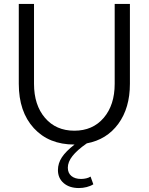

<svg xmlns="http://www.w3.org/2000/svg" viewBox="-20 -720 752 971"><path d="M637 -296Q637 -174 578.5 -94Q520 -14 419 5Q370 39 346.5 69Q323 99 323 128Q323 155 341 170Q359 185 390 185Q403 185 416 182Q429 179 438 173L452 212Q438 221 418.5 226Q399 231 379 231Q331 231 302 206Q273 181 273 140Q273 106 293 75.5Q313 45 357 11H356Q227 11 151 -72Q75 -155 75 -296V-700H152V-296Q152 -189 207.5 -124Q263 -59 356 -59Q449 -59 504.5 -124Q560 -189 560 -296V-700H637Z"/></svg>

Font: Red Hat Text
Style: Regular
Weight: 400
Designer: Pentagram / MCKL
Foundry: Pentagram / MCKL
Version: Version 1.005; Red Hat Text